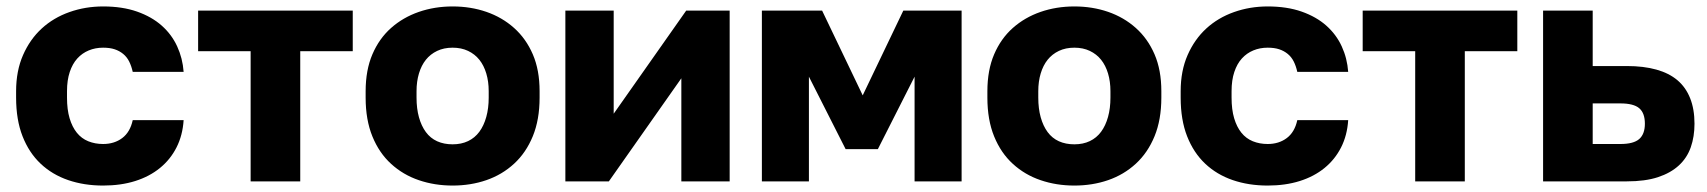

<svg xmlns="http://www.w3.org/2000/svg" viewBox="-20 -563 5300 596"><path d="M300 13Q241 13 191.5 -4Q142 -21 106 -55Q70 -89 50 -140Q30 -191 30 -260V-280Q30 -343 51.5 -392Q73 -441 109.5 -474.5Q146 -508 195.5 -525.5Q245 -543 300 -543Q360 -543 405.5 -527Q451 -511 482 -483.5Q513 -456 530 -419Q547 -382 550 -340H392Q388 -358 381 -372Q374 -386 362.5 -395.5Q351 -405 336 -410Q321 -415 300 -415Q276 -415 255.5 -406.5Q235 -398 220 -381.5Q205 -365 196.5 -339.5Q188 -314 188 -280V-260Q188 -223 196 -196Q204 -169 218.5 -151Q233 -133 254 -124.5Q275 -116 300 -116Q335 -116 359.5 -134.5Q384 -153 392 -190H550Q547 -143 528 -105.5Q509 -68 476.5 -41.5Q444 -15 399.5 -1Q355 13 300 13Z M758 0V-404H595V-530H1075V-404H912V0Z M1385 13Q1329 13 1280.2 -3.7Q1231.3 -20.3 1194.2 -54.2Q1157 -88 1136 -139.5Q1115 -191 1115 -259.6V-279.8Q1115 -345.4 1136 -394.4Q1157 -443.4 1194 -476.2Q1231 -509 1280 -526Q1329 -543 1385 -543Q1441 -543 1489.8 -526.2Q1538.7 -509.3 1575.8 -476.2Q1613 -443 1634 -394.2Q1655 -345.4 1655 -280.1V-260Q1655 -191.6 1634 -140.3Q1613 -89 1575.8 -54.8Q1538.7 -20.7 1489.8 -3.8Q1441 13 1385 13ZM1385 -115Q1412 -115 1433 -125Q1454 -135 1468 -154Q1482 -173 1489.5 -200Q1497 -227 1497 -260V-280Q1497 -310 1489.5 -335Q1482 -360 1468 -377.5Q1454 -395 1433 -405Q1412 -415 1385 -415Q1358 -415 1337 -405Q1316 -395 1302 -377.5Q1288 -360 1280.5 -335Q1273 -310 1273 -280V-260Q1273 -226 1280.5 -199Q1288 -172 1302 -153Q1316 -134 1337 -124.5Q1358 -115 1385 -115Z M1735 0V-530H1885V-210L2110 -530H2245V0H2095V-320L1870 0Z M2345 0V-530H2532L2658 -267L2784 -530H2965V0H2819V-325L2705 -100H2605L2491 -325V0Z M3315 13Q3259 13 3210.2 -3.7Q3161.3 -20.3 3124.2 -54.2Q3087 -88 3066 -139.5Q3045 -191 3045 -259.6V-279.8Q3045 -345.4 3066 -394.4Q3087 -443.4 3124 -476.2Q3161 -509 3210 -526Q3259 -543 3315 -543Q3371 -543 3419.8 -526.2Q3468.7 -509.3 3505.8 -476.2Q3543 -443 3564 -394.2Q3585 -345.4 3585 -280.1V-260Q3585 -191.6 3564 -140.3Q3543 -89 3505.8 -54.8Q3468.7 -20.7 3419.8 -3.8Q3371 13 3315 13ZM3315 -115Q3342 -115 3363 -125Q3384 -135 3398 -154Q3412 -173 3419.5 -200Q3427 -227 3427 -260V-280Q3427 -310 3419.5 -335Q3412 -360 3398 -377.5Q3384 -395 3363 -405Q3342 -415 3315 -415Q3288 -415 3267 -405Q3246 -395 3232 -377.5Q3218 -360 3210.5 -335Q3203 -310 3203 -280V-260Q3203 -226 3210.5 -199Q3218 -172 3232 -153Q3246 -134 3267 -124.5Q3288 -115 3315 -115Z M3915 13Q3856 13 3806.5 -4Q3757 -21 3721 -55Q3685 -89 3665 -140Q3645 -191 3645 -260V-280Q3645 -343 3666.5 -392Q3688 -441 3724.5 -474.5Q3761 -508 3810.5 -525.5Q3860 -543 3915 -543Q3975 -543 4020.5 -527Q4066 -511 4097 -483.5Q4128 -456 4145 -419Q4162 -382 4165 -340H4007Q4003 -358 3996 -372Q3989 -386 3977.5 -395.5Q3966 -405 3951 -410Q3936 -415 3915 -415Q3891 -415 3870.5 -406.5Q3850 -398 3835 -381.5Q3820 -365 3811.5 -339.5Q3803 -314 3803 -280V-260Q3803 -223 3811 -196Q3819 -169 3833.5 -151Q3848 -133 3869 -124.5Q3890 -116 3915 -116Q3950 -116 3974.5 -134.5Q3999 -153 4007 -190H4165Q4162 -143 4143 -105.5Q4124 -68 4091.5 -41.5Q4059 -15 4014.5 -1Q3970 13 3915 13Z M4373 0V-404H4210V-530H4690V-404H4527V0Z M4770 0V-530H4924V-358H5030Q5082 -358 5121.5 -347Q5161 -336 5187 -314Q5213 -292 5226.5 -258Q5240 -224 5240 -179Q5240 -139 5228.5 -106Q5217 -73 5191.5 -49.5Q5166 -26 5126.5 -13Q5087 0 5030 0ZM4924 -116H5010Q5051 -116 5068.5 -131.5Q5086 -147 5086 -179Q5086 -212 5068.5 -227Q5051 -242 5010 -242H4924Z"/></svg>

Font: Golos Text VF
Style: Regular
Weight: 400
Designer: A.Korolkova, Vitaly Kuzmin
Foundry: ParaType Ltd
Version: Version 2.003